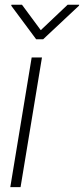

<svg xmlns="http://www.w3.org/2000/svg" viewBox="-20 -773 347 793"><path d="M22.5 0 110.8 -535.6H153.3L64.9 0ZM70.8 -753.4 148.4 -648.4 259.3 -753.4H307.1L306.2 -749.5L158.2 -610.8H129.4L26.4 -749.5L27.3 -753.4Z"/></svg>

Font: Inter Display Extra Light
Style: Italic
Weight: 200
Italic angle: -9.39999°
Designer: Rasmus Andersson
Foundry: rsms
Version: Version 4.000;git-4fc901f